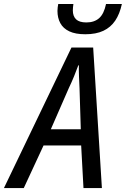

<svg xmlns="http://www.w3.org/2000/svg" viewBox="-81 -957 640 977"><path d="M-61 0 282.7 -715.3H393.1L437.5 0H343.8L332 -216.8H140.6L40 0ZM177.7 -299.3H330.1L323.7 -507.8Q322.3 -537.1 321 -567.9Q319.8 -598.6 320.3 -624.5H317.4Q308.1 -598.6 296.1 -569.3Q284.2 -540 269 -508.3ZM353 -782.7Q302.7 -782.7 271.5 -797.6Q240.2 -812.5 225.8 -839.4Q211.4 -866.2 211.4 -901.4Q211.4 -909.7 212.6 -919.4Q213.9 -929.2 215.3 -936.5H292.5Q291.5 -928.2 290.5 -920.2Q289.6 -912.1 289.6 -904.3Q289.6 -874.5 306.2 -858.6Q322.8 -842.8 358.4 -842.8Q398.9 -842.8 423.6 -864.7Q448.2 -886.7 458.5 -936.5H539.1Q528.3 -886.2 505.4 -852.1Q482.4 -817.9 445.1 -800.3Q407.7 -782.7 353 -782.7Z"/></svg>

Font: Open Sans SemiCondensed Medium
Style: Italic
Weight: 500
Width: 4
Italic angle: -12°
Designer: Monotype Design Team
Foundry: Monotype Imaging Inc.
Version: Version 3.000